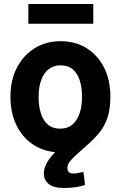

<svg xmlns="http://www.w3.org/2000/svg" viewBox="-20 -745 600 955"><path d="M299 190Q245 190 221.5 169.5Q198 149 198 119Q198 101 205 82.5Q212 64 225 46Q238 28 254 12Q188 5 138 -30.5Q88 -66 60 -126Q32 -186 32 -264Q32 -347 64.5 -409Q97 -471 153 -505.5Q209 -540 281 -540Q355 -540 410.5 -505.5Q466 -471 497.5 -409Q529 -347 529 -264Q529 -202 514.5 -159.5Q500 -117 475.5 -87Q451 -57 420 -29Q405 -15 388.5 -1Q372 13 355 29Q344 39 329.5 55.5Q315 72 315 91Q315 101 321 109.5Q327 118 345 118Q354 118 366.5 116Q379 114 395 110L403 175Q388 181 359 185.5Q330 190 299 190ZM279 -105Q333 -105 360.5 -149Q388 -193 388 -263Q388 -310 376.5 -345.5Q365 -381 341.5 -400.5Q318 -420 281 -420Q246 -420 221.5 -400.5Q197 -381 184.5 -345.5Q172 -310 172 -263Q172 -216 183.5 -180.5Q195 -145 218.5 -125Q242 -105 279 -105ZM121 -627V-725H444V-627Z"/></svg>

Font: Ubuntu Sans Mono
Style: Bold
Weight: 700
Monospace: yes
Designer: Dalton Maag Ltd
Foundry: Dalton Maag Ltd
Version: Version 1.006